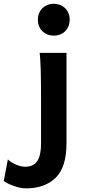

<svg xmlns="http://www.w3.org/2000/svg" viewBox="-113 -782 460 1031"><path d="M27.3 229.5Q-3.9 229.5 -39.3 216.6Q-74.7 203.6 -92.8 189.9L-70.8 74.2Q-54.2 90.3 -27.6 101.8Q-1 113.3 23.4 113.3Q66.4 113.3 86.9 83Q107.4 52.7 107.4 -9.8V-258.8Q107.4 -439 100.1 -498H244.1V-12.2Q244.1 116.2 185.5 172.9Q127 229.5 27.3 229.5ZM175.8 -761.7Q200.2 -761.7 219.7 -750.7Q239.3 -739.7 250.2 -720.2Q261.2 -700.7 261.2 -676.3Q261.2 -651.4 250.2 -631.8Q239.3 -612.3 220 -601.6Q200.7 -590.8 175.8 -590.8Q151.4 -590.8 131.8 -601.6Q112.3 -612.3 101.3 -631.8Q90.3 -651.4 90.3 -676.3Q90.3 -700.7 101.3 -720.2Q112.3 -739.7 131.8 -750.7Q151.4 -761.7 175.8 -761.7Z"/></svg>

Font: Lesson One
Style: Bold
Weight: 700
Designer: But Ko, Victor Gaultney, Annie Olsen, Julie Remington, Don Collingsworth, Eric Hays, Becca Hirsbrunner
Version: Version 1.100